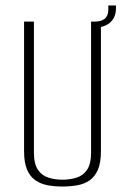

<svg xmlns="http://www.w3.org/2000/svg" viewBox="-20 -670 457 702"><path d="M208 12Q180 12 155 7.5Q130 3 110 -10.5Q90 -24 79 -49.5Q68 -75 68 -117V-591H104V-113Q104 -71 118.5 -49.5Q133 -28 157 -20.5Q181 -13 208 -13Q236 -13 260 -20.5Q284 -28 298.5 -49.5Q313 -71 313 -113V-591H349V-117Q349 -75 338 -49.5Q327 -24 307.5 -10.5Q288 3 262 7.5Q236 12 208 12ZM320 -569 316 -591H326Q376 -591 376 -635V-650H404V-640Q404 -606 382 -587Q360 -568 320 -569Z"/></svg>

Font: Alumni Sans Thin ExtraLight
Style: Regular
Weight: 250
Version: Version 1.018